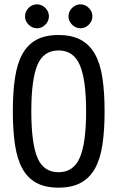

<svg xmlns="http://www.w3.org/2000/svg" viewBox="-20 -866 540 883"><path d="M249 -705Q310 -705 351 -683Q392 -661 416.5 -617.5Q441 -574 451 -508Q461 -442 461 -354Q461 -266 451 -200Q441 -134 416.5 -90.5Q392 -47 351 -25Q310 -3 249 -3Q188 -3 147.5 -25Q107 -47 83 -90.5Q59 -134 49 -200Q39 -266 39 -354Q39 -442 49 -508Q59 -574 83 -617.5Q107 -661 147.5 -683Q188 -705 249 -705ZM249 -634Q180 -634 152 -567Q124 -500 124 -354Q124 -208 152 -141Q180 -74 249 -74Q318 -74 347 -141Q376 -208 376 -354Q376 -500 347 -567Q318 -634 249 -634ZM150 -846Q172 -846 188.5 -829.5Q205 -813 205 -791Q205 -769 188.5 -752.5Q172 -736 150 -736Q128 -736 111.5 -752.5Q95 -769 95 -791Q95 -813 111.5 -829.5Q128 -846 150 -846ZM350 -846Q372 -846 388.5 -829.5Q405 -813 405 -791Q405 -769 388.5 -752.5Q372 -736 350 -736Q328 -736 311.5 -752.5Q295 -769 295 -791Q295 -813 311.5 -829.5Q328 -846 350 -846Z"/></svg>

Font: D2Coding
Style: Regular
Weight: 400
Monospace: yes
Designer: Yong-Rak Park; Jeong-Hwan Yoon; Sang-Min Lee;
Foundry: NHN Corporation
Version: Version 1.3.2; Build 20180524